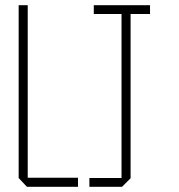

<svg xmlns="http://www.w3.org/2000/svg" viewBox="-20 -721 691 741"><path d="M84 0 52 -34V-35H281V0ZM52 -35V-701H87V-35ZM449 -34V-667L480 -701H484V-34ZM325 0V-34H484V-33L451 0ZM342 -667V-701H480L449 -667ZM484 -667V-701H559V-667Z"/></svg>

Font: Foldit ExtraLight
Style: Regular
Weight: 250
Version: Version 1.003